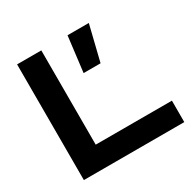

<svg xmlns="http://www.w3.org/2000/svg" viewBox="-165 -914 1077 1078"><g transform="rotate(-30 373.5 -375.0)"><path d="M79 -750V0H730V-139H236V-750ZM378 -521H488L544 -750H406Z"/></g></svg>

Font: Bounded Med
Style: Regular
Weight: 500
Designer: Vlad Churkin
Version: Version 3.0